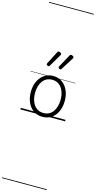

<svg xmlns="http://www.w3.org/2000/svg" viewBox="-315 -1476 1218 2442"><g transform="rotate(15 294.5 -255.0)"><path d="M295 19Q227 19 176.5 -15.5Q126 -50 98.5 -110.5Q71 -171 71 -250Q71 -310 87.5 -359Q104 -408 134.5 -444Q165 -480 205.5 -499.5Q246 -519 295 -519Q361 -519 411 -485Q461 -451 489.5 -390Q518 -329 518 -250Q518 -202 507.5 -161Q497 -120 478 -87Q459 -54 432 -30Q405 -6 370.5 6.5Q336 19 295 19ZM295 -31Q334 -31 365 -46.5Q396 -62 417.5 -91.5Q439 -121 451 -161.5Q463 -202 463 -250Q463 -315 442.5 -364.5Q422 -414 384.5 -441.5Q347 -469 295 -469Q256 -469 224.5 -453.5Q193 -438 171.5 -409Q150 -380 138 -339.5Q126 -299 126 -250Q126 -185 146.5 -135.5Q167 -86 204.5 -58.5Q242 -31 295 -31ZM204 -623Q195 -623 185.5 -629Q176 -635 176 -643Q176 -646 176.5 -648.5Q177 -651 179 -657L265 -824Q268 -830 272 -833.5Q276 -837 283 -837Q289 -837 297.5 -833.5Q306 -830 312.5 -824.5Q319 -819 319 -812Q319 -808 318 -804.5Q317 -801 314 -796L218 -634Q215 -629 211.5 -626Q208 -623 204 -623ZM360 -623Q351 -623 341.5 -629Q332 -635 332 -643Q332 -646 332.5 -648.5Q333 -651 335 -657L427 -824Q431 -830 434.5 -833.5Q438 -837 445 -837Q452 -837 460.5 -833.5Q469 -830 475 -824.5Q481 -819 481 -812Q481 -808 480 -804.5Q479 -801 476 -796L374 -634Q370 -629 367 -626Q364 -623 360 -623ZM0 895H589V905H0ZM0 -20H589V0H0ZM0 -505H589V-500H0ZM0 -1415H589V-1405H0Z"/></g></svg>

Font: Playwrite BE WAL Guides
Style: Regular
Weight: 400
Designer: Veronika Burian, José Scaglione
Foundry: TypeTogether
Version: Version 1.003